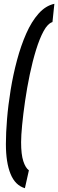

<svg xmlns="http://www.w3.org/2000/svg" viewBox="-20 -770 306 1010"><path d="M11 -13Q11 -70 17 -143.5Q23 -217 36 -297Q49 -377 69.5 -453.5Q90 -530 118 -593.5Q146 -657 183 -698.5Q220 -740 266 -750L256 -654Q231 -646 209.5 -606.5Q188 -567 169.5 -507Q151 -447 136.5 -377.5Q122 -308 112 -239Q102 -170 96.5 -113Q91 -56 91 -22Q91 42 102.5 77.5Q114 113 132 126L111 220Q60 205 35.5 145Q11 85 11 -13Z"/></svg>

Font: Georama Extra Condensed SemiBold
Style: Italic
Weight: 600
Width: 2
Italic angle: -9°
Designer: Jean-Baptiste Levee
Foundry: Production Type
Version: Version 1.000